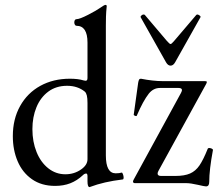

<svg xmlns="http://www.w3.org/2000/svg" viewBox="-20 -745 897 781"><path d="M335.9 -7.8V-27.8Q335.9 -39.1 330.6 -39.1Q323.7 -39.1 316.9 -32.2Q293.5 -10.3 265.9 0.5Q238.3 11.2 204.1 11.2Q148.9 11.2 110.1 -15.9Q71.3 -43 51.8 -88.9Q32.2 -134.8 32.2 -191.4Q32.2 -260.7 61.8 -313.7Q91.3 -366.7 144 -395.8Q196.8 -424.8 264.2 -424.8Q297.9 -424.8 319.8 -418Q324.7 -416.5 328.1 -416.5Q332 -416.5 334 -419.2Q335.9 -421.9 335.9 -428.2V-571.8Q335.9 -640.1 291 -640.1Q287.1 -640.1 284.7 -644.3Q282.2 -648.4 282.2 -653.8Q282.2 -659.2 284.4 -663.1Q286.6 -667 291 -667Q303.7 -667 338.4 -684.8Q373 -702.6 388.7 -713.9Q404.3 -725.1 409.2 -725.1Q414.1 -725.1 414.1 -719.7Q411.6 -695.8 411.1 -677.2Q410.6 -658.7 410.6 -640.6V-112.8Q410.6 -40 450.7 -40Q465.8 -40 475.1 -43Q477.5 -43.5 480.2 -36.1Q482.9 -28.8 482.9 -22.5Q482.9 -15.6 479.5 -15.1Q439.9 -10.3 407.7 -2.9Q375.5 4.4 344.2 16.1Q335.9 16.1 335.9 -7.8ZM310.5 -56.2Q335.9 -74.2 335.9 -97.2V-326.2Q335.9 -345.2 333.3 -356.2Q330.6 -367.2 325.2 -372.1Q295.9 -396 252.9 -396Q208.5 -396 176.8 -372.6Q145 -349.1 128.4 -309.1Q111.8 -269 111.8 -219.7Q111.8 -168.5 128.7 -126.7Q145.5 -85 176.3 -60.5Q207 -36.1 246.1 -36.1Q282.2 -36.1 310.5 -56.2ZM784.7 6.8Q754.9 0 738.3 0H529.3Q521 0 521 -6.8Q521 -9.3 524.4 -15.6L716.3 -367.2Q720.2 -375 720.2 -378.4Q720.2 -387.2 706.1 -387.2H630.4Q604 -387.2 585.4 -364.3Q562 -334.5 536.6 -274.9Q536.1 -272.9 533.7 -272.9Q531.2 -272.9 528.3 -274.4Q523.9 -276.4 523.9 -277.8L542 -408.2Q543.5 -417 545.7 -420.9Q547.9 -424.8 553.2 -424.8Q603 -415 641.1 -415H814Q821.3 -415 821.3 -411.6Q821.3 -408.7 818.8 -403.8L625 -50.8Q621.1 -43.9 621.1 -39.1Q621.1 -29.3 635.3 -29.3H693.4Q730.5 -29.3 753.2 -39.3Q775.9 -49.3 791.5 -72.3Q807.1 -95.2 824.7 -139.2Q826.2 -143.1 831.1 -143.1Q834.5 -143.1 836.9 -142.1Q840.8 -141.1 843.8 -138.9Q846.7 -136.7 846.2 -134.8Q831.1 -54.2 831.1 -4.9Q831.1 13.2 817.9 13.2Q812 13.2 784.7 6.8ZM655.3 -491.7 552.2 -674.8 551.8 -676.8Q551.8 -679.2 557.1 -683.6Q560.5 -686 564.5 -686Q567.4 -686 569.3 -684.1L659.2 -578.1Q669.9 -565.9 673.8 -565.9Q677.7 -565.9 688 -578.1L778.3 -684.1Q780.3 -686 782.7 -686Q785.6 -686 789.6 -683.6Q797.9 -678.2 795.4 -674.8L692.4 -491.7Q684.6 -478 673.8 -478Q663.1 -478 655.3 -491.7Z"/></svg>

Font: JuniusX
Style: Regular
Weight: 400
Designer: Peter S. Baker
Foundry: Briery Creek Software
Version: Version 1.004